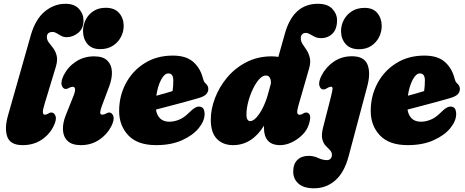

<svg xmlns="http://www.w3.org/2000/svg" viewBox="-20 -755 2452 1012"><path d="M325.5 -735Q372 -735 396 -708.5Q420 -682 420 -648Q420 -604 391.8 -581.5Q363.5 -559 332 -559Q315.5 -559 302.5 -566Q289.5 -573 278.8 -579.8Q268 -586.5 257.5 -586.5Q227 -586.5 227 -559.5Q227 -544 238 -530.2Q249 -516.5 261.2 -500Q273.5 -483.5 279 -460Q284.5 -436.5 274 -402L215.5 -209Q204.5 -173.5 206 -162Q207.5 -150.5 217 -150.5Q224 -150.5 232.5 -155.5Q237.5 -158.5 241.5 -160.2Q245.5 -162 251.5 -162Q266 -162 272.8 -143Q279.5 -124 262 -89Q240 -45 198 -17.5Q156 10 99.5 10Q34.5 10 18.5 -34Q2.5 -78 22.5 -147.5L142 -568Q166 -652.5 215.2 -693.8Q264.5 -735 325.5 -735Z M507.5 -496Q463.5 -496 440.8 -523.2Q418 -550.5 417.5 -591Q417.5 -622.5 431.5 -650.5Q445.5 -678.5 472.2 -696.2Q499 -714 537 -714Q583.5 -714 607.5 -686.8Q631.5 -659.5 632 -619Q632 -588 617.2 -559.8Q602.5 -531.5 574.8 -513.8Q547 -496 507.5 -496ZM518 -199.5Q509 -176 508.2 -163.2Q507.5 -150.5 519.5 -150.5Q528.5 -150.5 540 -157Q548.5 -162 555.5 -162Q570.5 -162 577.2 -143Q584 -124 566.5 -89Q543.5 -45 501.8 -17.5Q460 10 406.5 10Q359.5 10 336.5 -12Q313.5 -34 311.8 -70.2Q310 -106.5 327 -148.5L367 -248.5Q386.5 -297.5 363 -297.5Q354 -297.5 342.5 -291Q334 -286 327 -286Q312 -286 305.5 -305Q299 -324 316 -359Q339 -403.5 380.8 -430.8Q422.5 -458 476 -458Q523 -458 545.5 -436Q568 -414 569.8 -378Q571.5 -342 555.5 -299.5Z M1058.5 -155Q1058.5 -117.5 1027.5 -79.5Q996.5 -41.5 939.2 -15.8Q882 10 803 10Q705 10 656.5 -41.5Q608 -93 608 -169.5Q608 -249.5 643.5 -316Q679 -382.5 742.8 -422.2Q806.5 -462 891 -462Q959.5 -462 996.8 -430.2Q1034 -398.5 1048 -348Q1052.5 -331 1055.8 -325Q1059 -319 1065.5 -313.5Q1078 -302 1078 -286Q1078 -270.5 1067 -258.5Q1056 -246.5 1025 -237.5Q997.5 -229.5 959.2 -219Q921 -208.5 879.8 -197.8Q838.5 -187 802 -177.5Q806.5 -147.5 824.2 -130.5Q842 -113.5 872.5 -113.5Q898 -113.5 924 -124.2Q950 -135 972.5 -157.5Q994.5 -179.5 1009.2 -187.8Q1024 -196 1038 -192Q1050 -188.5 1054.2 -177.8Q1058.5 -167 1058.5 -155ZM867 -368Q846.5 -368 828.8 -334Q811 -300 804 -250.5Q827 -256.5 849.5 -263Q872 -269.5 889.5 -275Q891.5 -287 892.5 -301.2Q893.5 -315.5 893.5 -331Q893.5 -368 867 -368Z M1607.5 -98Q1598 -68 1573 -43.5Q1548 -19 1517 -4.5Q1486 10 1457 10Q1413 10 1392.2 -13.5Q1371.5 -37 1371.5 -78Q1371.5 -85.5 1371.5 -92.5Q1307.5 10 1208.5 10Q1155.5 10 1123.2 -23Q1091 -56 1091 -124Q1091 -179.5 1113.2 -238Q1135.5 -296.5 1177.2 -346.5Q1219 -396.5 1278.5 -427.2Q1338 -458 1412.5 -458Q1431 -458 1447 -455L1481.5 -577.5Q1525.5 -735 1655.5 -735Q1706.5 -735 1731.5 -708.5Q1756.5 -682 1756.5 -648Q1756.5 -602 1732.5 -578Q1708.5 -554 1672.5 -554Q1653 -554 1638.8 -561Q1624.5 -568 1613.5 -574.8Q1602.5 -581.5 1592.5 -581.5Q1579 -581.5 1572 -573.5Q1565 -565.5 1565.5 -552.5Q1565.5 -536.5 1575.5 -521.8Q1585.5 -507 1596.8 -489.8Q1608 -472.5 1613.2 -449Q1618.5 -425.5 1608.5 -391.5L1553 -199Q1545.5 -173 1546.8 -161.5Q1548 -150 1560.5 -150Q1567.5 -150 1578.5 -157Q1586.5 -162 1593 -162Q1608.5 -162 1613.5 -147Q1618.5 -132 1607.5 -98ZM1279 -151Q1279 -132.5 1284.8 -124.5Q1290.5 -116.5 1298 -116.5Q1314 -116.5 1331.8 -136Q1349.5 -155.5 1365.8 -188Q1382 -220.5 1392.5 -259L1408 -315Q1409 -357 1381 -357Q1363.5 -357 1345.5 -336.8Q1327.5 -316.5 1312.5 -284.8Q1297.5 -253 1288.2 -217.5Q1279 -182 1279 -151Z M1872.5 -495.5Q1826 -495.5 1802 -522.8Q1778 -550 1777.5 -590.5Q1777.5 -622 1792.2 -650Q1807 -678 1834.8 -695.8Q1862.5 -713.5 1902 -713.5Q1946 -713.5 1968.8 -686.2Q1991.5 -659 1992 -618.5Q1992 -587 1977.8 -559Q1963.5 -531 1936.8 -513.2Q1910 -495.5 1872.5 -495.5ZM1916 -301 1817 70.5Q1794.5 154.5 1747 196Q1699.5 237.5 1635 237.5Q1581 237.5 1553.2 212.8Q1525.5 188 1525.5 150.5Q1525.5 109 1547.5 87.8Q1569.5 66.5 1606.5 66.5Q1633 66.5 1657.2 77.8Q1681.5 89 1703 89Q1716 89 1722.8 80.8Q1729.5 72.5 1729.5 62Q1729.5 46.5 1718.8 36Q1708 25.5 1696 12.5Q1684 -0.5 1678.5 -23Q1673 -45.5 1683.5 -85.5L1723 -239.5Q1731.5 -273.5 1732.8 -285.8Q1734 -298 1724.5 -298Q1717.5 -298 1706 -291.5Q1700.5 -288 1695.8 -285.8Q1691 -283.5 1684 -283.5Q1670 -283.5 1663.8 -302.5Q1657.5 -321.5 1674.5 -356.5Q1698 -402 1739.5 -430.2Q1781 -458.5 1834.5 -458.5Q1900 -458.5 1917.2 -414.2Q1934.5 -370 1916 -301Z M2384.5 -155Q2384.5 -117.5 2353.5 -79.5Q2322.5 -41.5 2265.2 -15.8Q2208 10 2129 10Q2031 10 1982.5 -41.5Q1934 -93 1934 -169.5Q1934 -249.5 1969.5 -316Q2005 -382.5 2068.8 -422.2Q2132.5 -462 2217 -462Q2285.5 -462 2322.8 -430.2Q2360 -398.5 2374 -348Q2378.5 -331 2381.8 -325Q2385 -319 2391.5 -313.5Q2404 -302 2404 -286Q2404 -270.5 2393 -258.5Q2382 -246.5 2351 -237.5Q2323.5 -229.5 2285.2 -219Q2247 -208.5 2205.8 -197.8Q2164.5 -187 2128 -177.5Q2132.5 -147.5 2150.2 -130.5Q2168 -113.5 2198.5 -113.5Q2224 -113.5 2250 -124.2Q2276 -135 2298.5 -157.5Q2320.5 -179.5 2335.2 -187.8Q2350 -196 2364 -192Q2376 -188.5 2380.2 -177.8Q2384.5 -167 2384.5 -155ZM2193 -368Q2172.5 -368 2154.8 -334Q2137 -300 2130 -250.5Q2153 -256.5 2175.5 -263Q2198 -269.5 2215.5 -275Q2217.5 -287 2218.5 -301.2Q2219.5 -315.5 2219.5 -331Q2219.5 -368 2193 -368Z"/></svg>

Font: Fraunces 144pt SuperSoft Black
Style: Italic
Weight: 900
Italic angle: -16°
Version: Version 1.000;[b76b70a41]